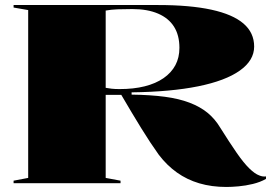

<svg xmlns="http://www.w3.org/2000/svg" viewBox="-20 -728 1084 763"><path d="M880 15Q821 15 772 0.5Q723 -14 683 -42.5Q643 -71 611 -113Q578 -159 541 -219Q504 -279 462 -351H400V-21L459 -10V0H34V-10L92 -21V-688L34 -698V-708H609Q735 -708 820 -689.5Q905 -671 947.5 -634.5Q990 -598 990 -543Q990 -488 933 -447.5Q876 -407 767.5 -385Q659 -363 503 -361V-352Q578 -351 634.5 -343.5Q691 -336 733 -320Q775 -304 804.5 -280Q834 -256 855 -221Q892 -162 920 -121.5Q948 -81 970.5 -59Q993 -37 1010 -31Q1024 -25 1037 -27V-17Q1014 -4 985 3Q956 10 928 12.5Q900 15 880 15ZM455 -374Q511 -374 555 -385Q599 -396 630 -417.5Q661 -439 677 -469Q693 -499 693 -538Q693 -588 671.5 -622Q650 -656 608 -674Q566 -692 506 -692Q473 -692 447 -691Q421 -690 400 -686V-379Q410 -377 423.5 -375.5Q437 -374 455 -374Z"/></svg>

Font: Kalnia SemiExpanded SemiBold
Style: Regular
Weight: 600
Width: 6
Designer: Frida Medrano
Foundry: Frida Medrano
Version: Version 1.105